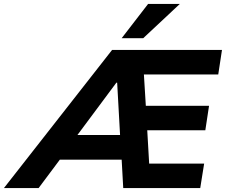

<svg xmlns="http://www.w3.org/2000/svg" viewBox="-102 -960 1153 980"><path d="M-82 0 470 -705H1031L1012 -580H579L630 -620L645 -376L590 -420H965L946 -295H598L647 -340L662 -79L608 -125H940L920 0H527L516 -199L557 -145H173L240 -194L95 0ZM492 -538 268 -237 264 -271H550L513 -232L496 -538ZM519 -765 654 -940H816L629 -765Z"/></svg>

Font: Nunito Sans 10pt ExtraBold
Style: Italic
Weight: 800
Italic angle: -9°
Designer: Vernon Adams
Foundry: Vernon Adams
Version: Version 3.101;gftools[0.9.27]